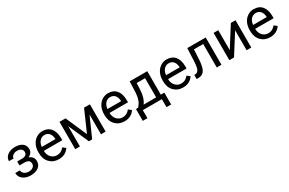

<svg xmlns="http://www.w3.org/2000/svg" viewBox="143 -1801 4841 3218"><g transform="rotate(-30 2563.5 -191.5)"><path d="M358.9 -383.8C358.9 -334.5 328.1 -309.1 266.6 -307.6H168.5V-231.4H258.8C333.5 -231.4 368.2 -207.5 368.2 -148.4C368.2 -123 357.4 -102.5 336.4 -86.4C315.4 -70.3 287.6 -62.5 252.9 -62.5C218.8 -62.5 190.4 -71.8 167.5 -90.3C144.5 -108.4 132.8 -130.4 132.8 -156.2H43C43 -105.5 63 -65.4 102.5 -35.6C142.1 -5.9 191.9 9.3 252.9 9.3C315.4 9.3 365.2 -4.9 402.8 -33.2C440.4 -61.5 459 -100.1 459 -148.4C459 -209.5 428.2 -250.5 366.7 -271.5C419.4 -294.9 449.2 -336.9 449.2 -384.3C449.2 -433.6 432.1 -471.2 397.5 -498C362.8 -524.4 314.9 -537.6 252.9 -537.6C195.3 -537.6 147.5 -522.9 108.9 -493.7C70.3 -464.4 51.3 -426.8 51.3 -380.9H141.1C141.1 -403.3 151.9 -422.9 173.3 -439.5C194.3 -456.1 221.2 -464.4 252.9 -464.4C318.8 -464.4 358.9 -433.1 358.9 -383.8Z M795.4 9.8C883.8 9.8 950.2 -24.4 994.6 -92.3L939.5 -135.3C906.2 -92.3 864.3 -64 800.3 -64C755.4 -64 718.3 -80.1 689.5 -112.3C660.2 -144 645 -186 643.6 -238.3H1001.5V-275.9C1001.5 -360.4 982.4 -424.8 944.3 -470.2C906.2 -515.6 853 -538.1 784.2 -538.1C742.2 -538.1 703.1 -526.4 667.5 -503.4C631.3 -480 603.5 -447.8 583.5 -406.7C563.5 -365.2 553.2 -318.4 553.2 -266.1V-249.5C553.2 -170.9 575.7 -107.9 620.6 -61C665.5 -13.7 723.6 9.8 795.4 9.8ZM784.2 -463.9C859.9 -463.9 905.8 -411.1 911.1 -319.3V-312.5H646.5C652.3 -360.4 667.5 -397.5 692.4 -424.3C717.3 -450.7 747.6 -463.9 784.2 -463.9Z M1231.4 -528.3H1114.3V0H1204.6V-392.6L1378.9 0H1441.4L1612.3 -384.3V0H1702.6V-528.3H1589.8L1410.2 -119.6Z M2066.9 9.8C2155.3 9.8 2221.7 -24.4 2266.1 -92.3L2210.9 -135.3C2177.7 -92.3 2135.7 -64 2071.8 -64C2026.9 -64 1989.7 -80.1 1960.9 -112.3C1931.6 -144 1916.5 -186 1915 -238.3H2272.9V-275.9C2272.9 -360.4 2253.9 -424.8 2215.8 -470.2C2177.7 -515.6 2124.5 -538.1 2055.7 -538.1C2013.7 -538.1 1974.6 -526.4 1939 -503.4C1902.8 -480 1875 -447.8 1855 -406.7C1835 -365.2 1824.7 -318.4 1824.7 -266.1V-249.5C1824.7 -170.9 1847.2 -107.9 1892.1 -61C1937 -13.7 1995.1 9.8 2066.9 9.8ZM2055.7 -463.9C2131.3 -463.9 2177.2 -411.1 2182.6 -319.3V-312.5H1918C1923.8 -360.4 1939 -397.5 1963.9 -424.3C1988.8 -450.7 2019 -463.9 2055.7 -463.9Z M2332 -73.7 2331.5 155.3H2421.9V0H2790.5V155.3H2880.9V-73.7H2813V-528.3H2472.7L2464.4 -317.4C2459.5 -226.1 2439.5 -157.7 2404.3 -112.3L2373 -73.7ZM2480 -73.7C2524.4 -131.8 2549.3 -213.9 2554.7 -318.8L2560.1 -444.8H2722.7V-73.7Z M3200.2 9.8C3288.6 9.8 3355 -24.4 3399.4 -92.3L3344.2 -135.3C3311 -92.3 3269 -64 3205.1 -64C3160.2 -64 3123 -80.1 3094.2 -112.3C3064.9 -144 3049.8 -186 3048.3 -238.3H3406.2V-275.9C3406.2 -360.4 3387.2 -424.8 3349.1 -470.2C3311 -515.6 3257.8 -538.1 3189 -538.1C3147 -538.1 3107.9 -526.4 3072.3 -503.4C3036.1 -480 3008.3 -447.8 2988.3 -406.7C2968.3 -365.2 2958 -318.4 2958 -266.1V-249.5C2958 -170.9 2980.5 -107.9 3025.4 -61C3070.3 -13.7 3128.4 9.8 3200.2 9.8ZM3189 -463.9C3264.6 -463.9 3310.5 -411.1 3315.9 -319.3V-312.5H3051.3C3057.1 -360.4 3072.3 -397.5 3097.2 -424.3C3122.1 -450.7 3152.3 -463.9 3189 -463.9Z M3586.9 -528.3 3577.1 -302.2C3573.7 -219.7 3565.4 -163.1 3552.7 -132.3C3540 -101.6 3519 -85 3489.7 -81.5L3463.9 -79.6V0H3500C3553.2 -1.5 3592.3 -22 3617.2 -61C3641.6 -100.1 3656.7 -165 3662.6 -255.9L3673.3 -453.6H3853V0H3943.8V-528.3Z M4187 -142.6V-528.3H4096.7V0H4187L4430.7 -385.3V0H4521V-528.3H4430.7Z M4885.3 9.8C4973.6 9.8 5040 -24.4 5084.5 -92.3L5029.3 -135.3C4996.1 -92.3 4954.1 -64 4890.1 -64C4845.2 -64 4808.1 -80.1 4779.3 -112.3C4750 -144 4734.9 -186 4733.4 -238.3H5091.3V-275.9C5091.3 -360.4 5072.3 -424.8 5034.2 -470.2C4996.1 -515.6 4942.9 -538.1 4874 -538.1C4832 -538.1 4793 -526.4 4757.3 -503.4C4721.2 -480 4693.4 -447.8 4673.3 -406.7C4653.3 -365.2 4643.1 -318.4 4643.1 -266.1V-249.5C4643.1 -170.9 4665.5 -107.9 4710.4 -61C4755.4 -13.7 4813.5 9.8 4885.3 9.8ZM4874 -463.9C4949.7 -463.9 4995.6 -411.1 5001 -319.3V-312.5H4736.3C4742.2 -360.4 4757.3 -397.5 4782.2 -424.3C4807.1 -450.7 4837.4 -463.9 4874 -463.9Z"/></g></svg>

Font: Roboto
Style: Regular
Weight: 400
Designer: Google
Version: Version 2.137; 2017